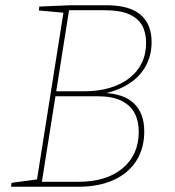

<svg xmlns="http://www.w3.org/2000/svg" viewBox="-20 -712 669 732"><path d="M370 -354 373 -358Q453 -355 491.5 -317Q530 -279 530 -211Q530 -146 499.5 -98.5Q469 -51 412.5 -25.5Q356 0 278 0H22L24 -15L129 -29L120 -21L223 -671L229 -663L128 -672L130 -687L247 -692H385Q421 -692 449.5 -686Q478 -680 498.5 -668Q519 -656 532 -639Q545 -622 551.5 -600Q558 -578 558 -552Q558 -500 535 -459Q512 -418 469.5 -391.5Q427 -365 370 -354ZM379 -673H236L244 -678L193 -355L188 -364H302Q355 -364 398.5 -377Q442 -390 473 -414Q504 -438 520.5 -472Q537 -506 537 -549Q537 -588 521.5 -615.5Q506 -643 471.5 -658Q437 -673 379 -673ZM280 -19Q386 -19 447.5 -70.5Q509 -122 509 -210Q509 -251 493 -281Q477 -311 442.5 -328Q408 -345 353 -345H185L193 -355L139 -15L133 -19Z"/></svg>

Font: Bitter Thin
Style: Italic
Weight: 100
Italic angle: -9°
Designer: Sol Matas, and Bitter project Authors
Foundry: Sol Matas
Version: Version 2.002